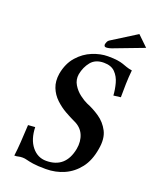

<svg xmlns="http://www.w3.org/2000/svg" viewBox="-153 -911 812 1008"><g transform="rotate(20 253.0 -407.0)"><path d="M448 -824 506 -768 353 -710Q336 -703 325.5 -700.5Q315 -698 308 -698Q296 -698 296 -710V-713Q297 -718 300.5 -726Q304 -734 311 -738ZM476 -631Q472 -591 471 -553.5Q470 -516 470 -479L430 -474Q428 -507 419 -540.5Q410 -574 388 -596.5Q366 -619 325 -619Q278 -619 253.5 -589Q229 -559 221 -517Q216 -485 232 -458.5Q248 -432 272 -414Q296 -396 314 -388Q352 -373 388 -348.5Q424 -324 444.5 -284.5Q465 -245 454 -184Q443 -117 410 -74.5Q377 -32 330 -11Q283 10 228 10Q181 10 156 6Q131 2 118.5 -1.5Q106 -5 94 -5Q80 -5 71 -2.5Q62 0 49 0Q54 -38 56.5 -78Q59 -118 62 -175L101 -178Q103 -110 135 -70.5Q167 -31 215 -31Q323 -31 345 -145Q353 -189 337.5 -224.5Q322 -260 281 -278Q257 -289 227 -306Q197 -323 170.5 -348Q144 -373 130.5 -407Q117 -441 124 -485Q135 -545 169 -583.5Q203 -622 247.5 -640Q292 -658 333 -658Q367 -658 386.5 -655Q406 -652 419 -647.5Q432 -643 444.5 -638.5Q457 -634 476 -631Z"/></g></svg>

Font: Libertinus Serif SemiBold
Style: Italic
Weight: 600
Italic angle: -11.5°
Designer: Philipp H. Poll, Khaled Hosny
Foundry: Caleb Maclennan
Version: Version 7.051;RELEASE